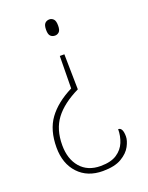

<svg xmlns="http://www.w3.org/2000/svg" viewBox="-138 -612 669 870"><g transform="rotate(-20 196.0 -176.5)"><path d="M211 -541Q222 -541 230.5 -532.5Q239 -524 239 -501Q239 -479 230.5 -471Q222 -463 211 -463Q198 -463 189.5 -471Q181 -479 181 -501Q181 -524 189.5 -532.5Q198 -541 211 -541ZM224 -199Q146 -161 108.5 -111Q71 -61 71 15Q71 82 106 122.5Q141 163 203 163Q253 163 281.5 144Q310 125 322 95.5Q334 66 334 33Q356 33 356 76Q356 96 342 122.5Q328 149 295 168.5Q262 188 205 188Q131 188 87 141Q43 94 43 16Q43 -68 82 -121.5Q121 -175 197 -213L199 -369H221Z"/></g></svg>

Font: Noto Serif Hebrew SemiCondensed Thin
Style: Regular
Weight: 100
Width: 4
Designer: Monotype Design Team
Foundry: Monotype Imaging Inc.
Version: Version 2.004; ttfautohint (v1.8.4.7-5d5b)